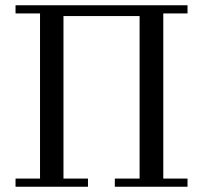

<svg xmlns="http://www.w3.org/2000/svg" viewBox="-20 -709 767 729"><path d="M692 -31V0H416V-31H510V-648H221V-31H314V0H39V-31H132V-658H39V-689H692V-658H600V-31Z"/></svg>

Font: GFS Didot
Style: Regular
Weight: 400
Designer: Takis Katsoulidis and George D. Matthiopoulos
Foundry: Takis Katsoulidis and George D. Matthiopoulos
Version: Version 1.0